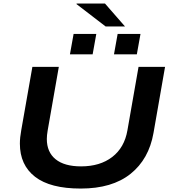

<svg xmlns="http://www.w3.org/2000/svg" viewBox="-20 -1071 984 1103"><path d="M586.9 -918.9 418.9 -1047.9 420.9 -1050.8H583L698.2 -918.9ZM381.8 -758.8 402.8 -876H533.2L512.2 -758.8ZM634.8 -758.8 655.8 -876H787.1L766.1 -758.8ZM443.8 12.2Q268.6 12.2 181.4 -55.4Q94.2 -123 94.2 -246.1Q94.2 -280.3 102.1 -323.2L166 -687H317.9L253.9 -321.8Q249 -293.5 249 -272.9Q249 -196.8 299.6 -156Q350.1 -115.2 445.8 -115.2Q554.7 -115.2 624.8 -169.2Q694.8 -223.1 711.9 -321.8L775.9 -687H928.2L861.8 -307.1Q835.4 -156.7 730 -72.3Q624.5 12.2 443.8 12.2Z"/></svg>

Font: Archivo Expanded SemiBold
Style: Italic
Weight: 600
Width: 7
Italic angle: -10°
Designer: Hector Gatti
Foundry: Omnibus-Type
Version: Version 2.001